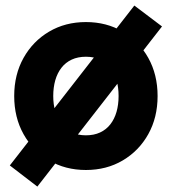

<svg xmlns="http://www.w3.org/2000/svg" viewBox="-20 -600 619 692"><path d="M464.2 -580 15.4 -3.7 114.6 72.5 563.9 -504.7ZM171.9 -253.9Q171.9 -285.1 179.3 -311Q186.8 -336.9 201.6 -355.9Q216.4 -374.9 238.5 -385.2Q260.6 -395.5 289.6 -395.5Q318.7 -395.5 340.8 -385.2Q362.9 -374.9 377.7 -355.9Q392.5 -336.9 400 -311Q407.4 -285.1 407.4 -253.9Q407.4 -222.9 400 -196.9Q392.5 -170.9 377.7 -151.9Q362.9 -132.9 340.8 -122.6Q318.7 -112.3 289.6 -112.3Q260.6 -112.3 238.5 -122.9Q216.4 -133.5 201.6 -152.8Q186.8 -172.1 179.3 -197.8Q171.9 -223.5 171.9 -253.9ZM31.2 -253.9Q31.2 -176.6 64.9 -116.4Q98.6 -56.2 157 -21.8Q215.4 12.7 289.6 12.7Q364.1 12.7 422.4 -21.8Q480.7 -56.2 514.4 -116.4Q548 -176.6 548 -253.9Q548 -331.2 514.4 -391.4Q480.7 -451.6 422.4 -486Q364.1 -520.5 289.6 -520.5Q215.4 -520.5 157 -486Q98.6 -451.6 64.9 -391.4Q31.2 -331.2 31.2 -253.9Z"/></svg>

Font: Giphurs SC
Style: Regular
Weight: 400
Version: Version 0.920